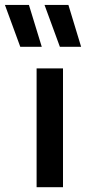

<svg xmlns="http://www.w3.org/2000/svg" viewBox="-76 -780 358 800"><path d="M76.5 0V-495H186.5V0ZM262 -585H173.5L109.5 -759.5H209ZM98 -585H8.5L-55.5 -759.5H44.5Z"/></svg>

Font: Geologica
Style: Regular
Weight: 400
Designer: Sindre Bremnes, Frode Helland
Foundry: Monokrom Skriftforlag AS
Version: Version 1.010; ttfautohint (v1.8.4.7-5d5b);gftools[0.9.28]